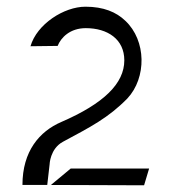

<svg xmlns="http://www.w3.org/2000/svg" viewBox="-20 -585 520 573"><path d="M47 -33H121L128 -94C128 -94 129 -141 168 -162C250 -206 303 -233 360 -291C418 -353 417 -464 354 -523C327 -549 289 -565 235 -565C171 -565 90 -513 71 -447L152 -448C162 -473 189 -501 236 -501C301 -501 351 -468 351 -405C351 -336 290 -276 163 -221C98 -193 47 -134 47 -33ZM132 -33 410 -32 425 -82H191Z"/></svg>

Font: Charger Static
Style: Regular
Weight: 1000
Designer: Jasper
Foundry: KineticPlasma Fonts/Cannot Into Space Fonts
Version: Version 1.1